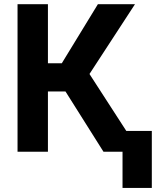

<svg xmlns="http://www.w3.org/2000/svg" viewBox="-20 -731 783 925"><path d="M64.5 0ZM295.4 -290.5H210.9V0H64.5V-710.9H210.9V-426.3H277.8L451.7 -710.9H630.4L411.1 -374.5L653.3 0H478.5ZM711.4 174.3H570.3V-100.1H711.4Z"/></svg>

Font: Roboto-o
Style: o-Bold
Weight: 700
Designer: Google
Version: Version 2.134; 2016; ttfautohint (v1.6)